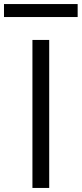

<svg xmlns="http://www.w3.org/2000/svg" viewBox="-57 -927 403 947"><path d="M103 0V-730H185.7V0ZM-37.3 -843V-907H326V-843Z"/></svg>

Font: M PLUS 2 Thin
Style: Regular
Weight: 100
Designer: Coji Morishita
Foundry: UNDERFOREST DESIGN
Version: Version 1.001